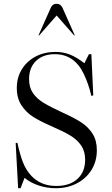

<svg xmlns="http://www.w3.org/2000/svg" viewBox="-20 -981 591 1017"><path d="M493 -185Q493 -237 470.5 -272.5Q448 -308 411.5 -332Q375 -356 315 -383Q248 -414 211.5 -436Q175 -458 154.5 -488Q134 -518 134 -562Q134 -623 171 -658.5Q208 -694 270 -694Q373 -694 423 -591Q448 -540 464 -473L474 -476L464 -694H451L427 -646Q386 -678 350.5 -692Q315 -706 274 -706Q215 -706 168.5 -681.5Q122 -657 95.5 -613.5Q69 -570 69 -515Q69 -461 93.5 -423.5Q118 -386 155 -362.5Q192 -339 247 -315Q314 -286 351 -264Q388 -242 409.5 -211Q431 -180 431 -135Q431 -71 390.5 -33.5Q350 4 278 4Q194 4 143 -53Q118 -81 102.5 -119Q87 -157 72 -225L63 -223L76 16H89L110 -39Q141 -13 185 1.5Q229 16 276 16Q338 16 387.5 -10Q437 -36 465 -81.5Q493 -127 493 -185ZM373 -793 280 -899 187 -793 184 -794 249 -940Q258 -961 280 -961Q301 -961 311 -940L376 -794Z"/></svg>

Font: Libre Caslon Display
Style: Regular
Weight: 400
Designer: Pablo Impallari, Rodrigo Fuenzalida
Foundry: Pablo Impallari, Rodrigo Fuenzalida
Version: Version 1.100; ttfautohint (v1.6) -l 8 -r 50 -G 200 -x 14 -D